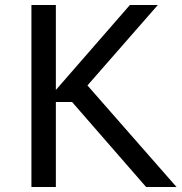

<svg xmlns="http://www.w3.org/2000/svg" viewBox="-20 -750 728 770"><path d="M566 0 269 -341H162L501 -730H613L305 -378L296 -447L688 0ZM106 0V-730H204V0Z"/></svg>

Font: SVN-Sora Variable
Style: Regular
Weight: 400
Designer: Jonathan Barnbrook, Julián Moncada
Foundry: Barnbrook Fonts
Version: Version 2.000 - Viet hoa boi STYLEno.1 Fonts